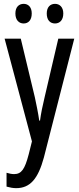

<svg xmlns="http://www.w3.org/2000/svg" viewBox="-20 -738 410 998"><path d="M60 -668C60 -633 79 -616 103 -616C127 -616 145 -633 145 -668C145 -701 127 -718 103 -718C79 -718 60 -702 60 -668ZM223 -668C223 -633 241 -616 266 -616C290 -616 309 -633 309 -668C309 -701 290 -718 266 -718C242 -718 223 -702 223 -668ZM4 -537 146 -3 129 65C109 141 92 167 53 167C41 167 27 164 14 160V232C32 237 48 240 64 240C137 240 178 191 208 81L366 -537H283L212 -233C201 -188 193 -148 188 -111H184C178 -153 169 -195 161 -233L88 -537Z"/></svg>

Font: Noto Sans Arabic UI XCn
Style: Regular
Weight: 400
Width: 2
Designer: Monotype Design Team, Nadine Chahine and Nizar Qandah
Foundry: Monotype Imaging Inc.
Version: Version 2.010